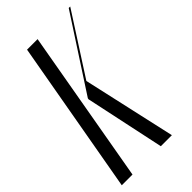

<svg xmlns="http://www.w3.org/2000/svg" viewBox="-226 -761 824 824"><g transform="rotate(-45 186.0 -349.5)"><path d="M181 -699H117L-7 0H58ZM230 0H297L202 -424L379 -699H370L154 -367L153 -362Z"/></g></svg>

Font: Moniqa Ita Display
Style: Italic
Weight: 400
Italic angle: -10°
Designer: Rajesh Rajput
Foundry: Rajesh Rajput
Version: Version 1.000